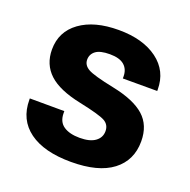

<svg xmlns="http://www.w3.org/2000/svg" viewBox="-103 -630 736 745"><g transform="rotate(20 265.0 -257.5)"><path d="M31.2 -162.4 173.8 -161.9V-154.1Q173.8 -117.9 198.2 -101.3Q222.7 -84.7 264.6 -84.7Q306.9 -84.7 328.7 -100.7Q350.6 -116.7 350.6 -143.1Q350.6 -169.9 327.9 -182.6Q305.2 -195.3 220.5 -213.1Q130.1 -231.7 88.5 -270.4Q46.9 -309.1 46.9 -370.6Q46.9 -444.3 106 -487.2Q165 -530 265.4 -530Q365.5 -530 425.7 -485.5Q485.8 -440.9 485.8 -364.3V-358.6H343.8V-366.7Q343.8 -396.2 324.5 -413.1Q305.2 -429.9 264.9 -429.9Q224.9 -429.9 206.8 -416.3Q188.7 -402.6 188.7 -380.1Q188.7 -357.4 211.7 -344.1Q234.6 -330.8 320.6 -313.2Q410.2 -294.9 452.3 -257.3Q494.4 -219.7 494.4 -153.3Q494.4 -74.7 435.9 -30Q377.4 14.6 265.1 14.6Q153.6 14.6 92.4 -30Q31.2 -74.7 31.2 -157Z"/></g></svg>

Font: RobotoFlex
Style: Regular
Weight: 400
Designer: Berlow after Robertson
Foundry: Google
Version: Version 2.136